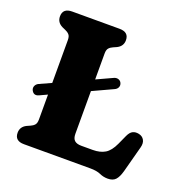

<svg xmlns="http://www.w3.org/2000/svg" viewBox="-128 -817 919 952"><g transform="rotate(20 331.0 -341.0)"><path d="M42 -267Q37.5 -278 42 -288.5Q46.5 -299 58 -305L121 -333.5V-559.5Q121 -579 113 -588Q105 -597 92 -602.5L74 -610.5Q44 -625.5 44 -657Q44 -700 93 -700H342.5Q392 -700 392 -657Q392 -625.5 362 -610.5L344 -602.5Q331 -597 323 -588Q315 -579 315 -559.5V-422.5L398.5 -461Q411 -467 422.2 -463.5Q433.5 -460 438.5 -449.5Q444 -437.5 439.2 -426.8Q434.5 -416 422 -410.5L315 -361V-136Q315 -111 327 -100.5Q339 -90 362.5 -90H423.5Q462 -90 487.8 -105.5Q513.5 -121 532.5 -162.5L555 -212Q565 -233.5 578.8 -240.2Q592.5 -247 611 -243Q630.5 -239 639.5 -223Q648.5 -207 642 -183L605 -44Q596 -11.5 582.2 3.5Q568.5 18.5 541 18.5Q518 18.5 497.8 9.2Q477.5 0 443 0H93Q44 0 44 -43Q44 -74.5 74 -89.5L92 -97.5Q105 -103 113 -112Q121 -121 121 -140.5V-272L81 -253.5Q54.5 -241 42 -267Z"/></g></svg>

Font: Fraunces 9pt S100
Style: Bold
Weight: 700
Version: Version 1.000; ttfautohint (v1.8.3)